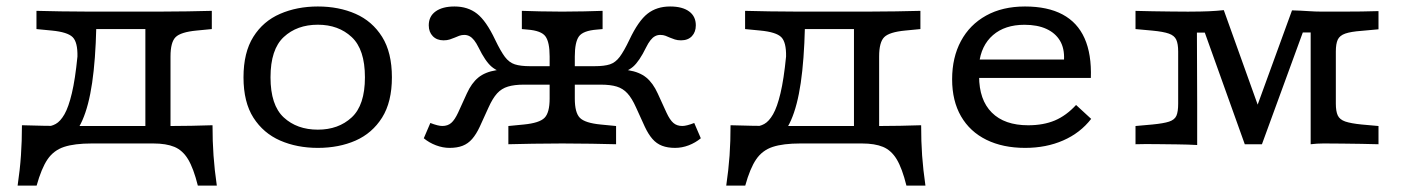

<svg xmlns="http://www.w3.org/2000/svg" viewBox="-20 -447 4358 595"><path d="M264.3 -2.4Q210.9 -2.4 178.7 8.2Q146.5 18.8 127.4 46.7Q108.4 74.6 93.5 128.2H34.6Q41.8 79.5 44.9 35.1Q48 -9.3 48 -58.9Q82.6 -58 116.4 -57.2Q150.2 -56.5 184.8 -56.5H264.3H452V-2.4ZM109.9 11.3 121.4 -54.8Q137.9 -54.8 152.5 -62.8Q167.1 -70.8 179.8 -92.9Q192.5 -115.1 202.7 -158.1Q213 -201 220 -271.9Q220.9 -316.4 205 -332Q189.2 -347.6 140.5 -352.3L93 -356.9V-413.4Q130 -412.6 168.7 -411.8Q207.3 -411 259.9 -411H262.2H468.6H469.4Q522 -411 560.7 -411.8Q599.4 -412.6 636.4 -413.4V-356.9L588.9 -352.3Q540.1 -347.6 524.3 -332Q508.4 -316.4 508.4 -271.9V-206.7H430.5V-367.9L445.4 -356.9H263L278.4 -362.6Q276 -261.2 265.5 -190.1Q255 -118.9 235.3 -74.3Q215.7 -29.6 184.6 -9.2Q153.6 11.3 109.9 11.3ZM430.5 -2.4V-206.7H508.4V-2.4ZM430.5 -2.4 431.3 -10.5 440.7 -56.5H455.1H507.7Q540.8 -56.5 573.5 -57.2Q606.2 -58 638.6 -58.9Q638.5 -9.3 641.7 35.1Q644.8 79.5 651.9 128.2H593.1Q579.7 74.6 562.9 46.7Q546 18.8 520.5 8.2Q495 -2.4 455.1 -2.4Z M965 11.3Q900.4 11.3 848.3 -11.4Q796.2 -34.2 765.4 -82.2Q734.6 -130.3 734.6 -207.4Q734.6 -284.5 765.1 -332.9Q795.5 -381.4 848 -404.1Q900.4 -426.9 965 -426.9Q1030.3 -426.9 1082 -404.1Q1133.6 -381.4 1164.1 -332.9Q1194.5 -284.5 1194.5 -207.4Q1194.5 -131 1164.1 -82.6Q1133.6 -34.2 1082 -11.4Q1030.3 11.3 965 11.3ZM965 -45.2Q1028.8 -45.2 1069.8 -83.1Q1110.9 -121 1110.9 -207.4Q1110.9 -294.1 1069.8 -332.2Q1028.8 -370.4 965 -370.4Q900.3 -370.4 859.3 -332.2Q818.3 -294.1 818.3 -207.4Q818.3 -121 859.3 -83.1Q900.3 -45.2 965 -45.2Z M2071.9 11.3Q2049 11.3 2031.7 4.7Q2014.5 -1.9 2001.9 -16.4Q1989.2 -30.9 1978.3 -54.2L1951.1 -113.9Q1938.3 -142.6 1924.4 -157.7Q1910.6 -172.8 1891.3 -178.7Q1872 -184.7 1840.9 -184.7H1741V-241.9H1822.8Q1852.9 -241.9 1870.1 -247.6Q1887.2 -253.2 1900.5 -270.8Q1913.7 -288.5 1930.5 -323.7Q1958.2 -382.3 1986.7 -404.6Q2015.2 -426.9 2056.6 -426.9Q2094.7 -426.9 2115.5 -411.6Q2136.3 -396.4 2136.3 -368.5Q2136.3 -347.8 2124.2 -334.9Q2112 -322 2090.5 -322Q2079.6 -322 2071.3 -324.7Q2063 -327.3 2056 -330.4Q2049 -333.5 2042.1 -336.2Q2035.1 -338.8 2026.2 -338.8Q2017.4 -338.8 2009.9 -334.8Q2002.4 -330.8 1995.7 -322.2Q1988.9 -313.6 1982.3 -300.2Q1961.1 -256.8 1941.8 -240.2Q1922.6 -223.6 1887.5 -216.9L1836.9 -231.2Q1892.5 -235 1927.2 -229.4Q1961.9 -223.8 1982.8 -206.7Q2003.7 -189.5 2018.2 -157.5L2045.5 -97.8Q2055.8 -75.5 2066.7 -66.1Q2077.5 -56.6 2094.4 -56.6Q2107.4 -56.6 2131.4 -65.9L2151.8 -18.5Q2135.3 -4.8 2114.4 3.3Q2093.4 11.3 2071.9 11.3ZM1373.1 11.3Q1352.4 11.3 1331.1 3.3Q1309.7 -4.8 1293.3 -18.5L1313.6 -65.9Q1337.7 -56.6 1350.7 -56.6Q1367.6 -56.6 1378.4 -66.1Q1389.2 -75.5 1399.6 -97.8L1426.8 -157.5Q1441.3 -189.5 1462.3 -206.7Q1483.2 -223.8 1517.9 -229.4Q1552.6 -235 1608.1 -231.2L1557.6 -216.9Q1523.2 -223.6 1503.6 -240.2Q1484 -256.8 1462.8 -300.2Q1456.2 -313.6 1449.4 -322.2Q1442.6 -330.8 1435.1 -334.8Q1427.6 -338.8 1418.8 -338.8Q1410.7 -338.8 1403.3 -336.2Q1396 -333.5 1389.1 -330.4Q1382.1 -327.3 1373.8 -324.7Q1365.5 -322 1354.5 -322Q1333.8 -322 1321.2 -334.9Q1308.7 -347.8 1308.7 -368.5Q1308.7 -396.4 1329.9 -411.6Q1351.1 -426.9 1388.5 -426.9Q1429.8 -426.9 1458.3 -404.6Q1486.8 -382.3 1514.5 -323.7Q1531.4 -288.5 1544.6 -270.8Q1557.9 -253.2 1575.4 -247.6Q1593 -241.9 1622.3 -241.9H1704V-184.7H1604.1Q1573.9 -184.7 1554.2 -178.7Q1534.4 -172.8 1520.6 -157.7Q1506.8 -142.6 1493.9 -113.9L1466.7 -54.2Q1455.8 -30.9 1443.2 -16.4Q1430.6 -1.9 1413.7 4.7Q1396.8 11.3 1373.1 11.3ZM1683.3 -206.7V-271.9Q1683.3 -316.4 1670.4 -334.2Q1657.6 -352 1614.8 -355.3L1597.2 -356.9V-413.4Q1624.5 -412.6 1653.8 -411.8Q1683.2 -411 1722.3 -411Q1761.4 -411 1790.8 -411.8Q1820.2 -412.6 1847.4 -413.4V-356.9L1829.8 -355.3Q1787 -352 1774.1 -334.2Q1761.3 -316.4 1761.3 -271.9V-206.7ZM1722.3 -2.4Q1669.7 -2.4 1631 -1.6Q1592.4 -0.8 1555.4 0V-56.5L1602.8 -61.1Q1651.6 -65.8 1667.4 -81.8Q1683.3 -97.7 1683.3 -141.5V-206.7H1761.3V-141.5Q1761.3 -97.7 1777.1 -81.8Q1793 -65.8 1841.7 -61.1L1889.2 -56.5V0Q1852.3 -0.8 1813.6 -1.6Q1774.9 -2.4 1722.3 -2.4Z M2460.3 -2.4Q2406.9 -2.4 2374.7 8.2Q2342.5 18.8 2323.4 46.7Q2304.3 74.6 2289.5 128.2H2230.6Q2237.7 79.5 2240.9 35.1Q2244 -9.3 2243.9 -58.9Q2278.6 -58 2312.4 -57.2Q2346.2 -56.5 2380.8 -56.5H2460.3H2648V-2.4ZM2305.9 11.3 2317.4 -54.8Q2333.9 -54.8 2348.4 -62.8Q2363 -70.8 2375.7 -92.9Q2388.5 -115.1 2398.7 -158.1Q2409 -201 2416 -271.9Q2416.8 -316.4 2401 -332Q2385.2 -347.6 2336.4 -352.3L2289 -356.9V-413.4Q2326 -412.6 2364.6 -411.8Q2403.3 -411 2455.9 -411H2458.2H2664.6H2665.4Q2718 -411 2756.7 -411.8Q2795.4 -412.6 2832.3 -413.4V-356.9L2784.9 -352.3Q2736.1 -347.6 2720.3 -332Q2704.4 -316.4 2704.4 -271.9V-206.7H2626.4V-367.9L2641.4 -356.9H2459L2474.4 -362.6Q2471.9 -261.2 2461.5 -190.1Q2451 -118.9 2431.3 -74.3Q2411.6 -29.6 2380.6 -9.2Q2349.6 11.3 2305.9 11.3ZM2626.4 -2.4V-206.7H2704.4V-2.4ZM2626.4 -2.4 2627.2 -10.5 2636.6 -56.5H2651H2703.7Q2736.8 -56.5 2769.5 -57.2Q2802.2 -58 2834.6 -58.9Q2834.5 -9.3 2837.6 35.1Q2840.8 79.5 2847.9 128.2H2789Q2775.7 74.6 2758.9 46.7Q2742 18.8 2716.5 8.2Q2691 -2.4 2651 -2.4Z M3156.8 11.3Q3087.9 11.3 3036.8 -13.8Q2985.8 -38.9 2958.2 -86.6Q2930.6 -134.3 2930.6 -201.3Q2930.6 -269.1 2957.9 -319.8Q2985.1 -370.5 3035.9 -398.7Q3086.6 -426.9 3156.4 -426.9Q3226.6 -426.9 3272.8 -402.2Q3319.1 -377.5 3341 -328.4Q3363 -279.3 3360.5 -205.4H2979.6L2978.6 -262.6H3277.4Q3278.9 -297.2 3264.8 -320.9Q3250.6 -344.6 3222.8 -357.4Q3194.9 -370.2 3154.8 -370.2Q3094.2 -370.2 3057.2 -338.2Q3020.2 -306.1 3014 -248.5L3016.6 -245.8Q3015.8 -240.1 3015 -230.7Q3014.2 -221.4 3014.2 -211Q3014.2 -137.4 3053.6 -98.1Q3092.9 -58.8 3166.3 -58.8Q3213.6 -58.8 3249 -73.7Q3284.3 -88.7 3314.7 -121.7L3361.5 -78.6Q3327.5 -34.8 3274.8 -11.8Q3222.1 11.3 3156.8 11.3Z M3690 -125.8V2.4Q3662.2 0.8 3628.1 0.4Q3593.9 0 3560.2 -0.4Q3526.5 -0.8 3498.9 0V-56.5L3551.5 -61.2Q3585.8 -64.5 3602.9 -70.1Q3620 -75.7 3625.6 -88.2Q3631.1 -100.8 3631.1 -125.8V-287.5Q3631.1 -311.1 3625.2 -324Q3619.3 -336.9 3602.1 -342.9Q3585 -348.9 3551.5 -352.1L3498.9 -356.9V-413.3Q3522.9 -412.5 3552 -412.1Q3581 -411.7 3610.2 -411.3Q3639.3 -411 3663.4 -410.9L3667 -411Q3700.3 -411 3726.1 -412.1Q3752 -413.3 3772.5 -415.6L3892.5 -80.8L3861.7 -79.5L3983.9 -414.9Q4012.7 -414.1 4034.9 -412.5Q4057.1 -411 4076.2 -411H4087.3Q4111.5 -411 4140.6 -411Q4169.7 -411 4199.2 -411.4Q4228.6 -411.8 4251.9 -412.6V-356.2L4199.3 -351.4Q4166.5 -349 4149 -343Q4131.6 -336.9 4125.6 -324Q4119.7 -311.1 4119.7 -287.6V-125.8Q4119.7 -102.3 4125.6 -89.4Q4131.6 -76.4 4149 -70.4Q4166.5 -64.5 4199.3 -61.2L4251.9 -56.5V0Q4228.6 -0.8 4199.2 -1.2Q4169.7 -1.6 4140.6 -2Q4111.5 -2.4 4087.3 -2.4H4080.7Q4061.6 -2.4 4041.7 0V-346.3H4017.3L3890.7 0H3837.5L3713.6 -346H3689.2Z"/></svg>

Font: Playfair 5pt SemiExpanded Light
Style: Regular
Weight: 300
Width: 6
Designer: Claus Eggers Sørensen
Foundry: Claus Eggers Sørensen
Version: Version 2.203